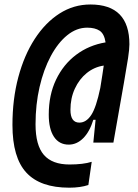

<svg xmlns="http://www.w3.org/2000/svg" viewBox="-20 -723 626 873"><path d="M294.9 130.4Q163.1 130.4 99.9 62Q36.6 -6.3 36.6 -154.8Q36.6 -272 63.2 -371.8Q89.8 -471.7 137.9 -545.9Q186 -620.1 250.5 -661.4Q314.9 -702.6 391.1 -702.6Q568.4 -702.6 568.4 -521.5Q568.4 -499.5 562.3 -459Q556.2 -418.5 543.5 -346.7L495.6 -74.7H404.3L414.6 -178.2H404.3Q387.7 -124 358.4 -94.7Q329.1 -65.4 292.5 -65.4Q249 -65.4 225.3 -101.1Q201.7 -136.7 201.7 -201.7Q201.7 -291.5 234.9 -360.8Q268.1 -430.2 326.2 -473.9Q384.3 -517.6 460 -530.3Q454.1 -569.3 433.1 -583.3Q412.1 -597.2 376.5 -597.2Q328.1 -597.2 285.6 -562.7Q243.2 -528.3 210.7 -467.5Q178.2 -406.7 159.9 -327.4Q141.6 -248 141.6 -157.7Q141.6 -62.5 179.4 -18.8Q217.3 24.9 295.9 24.9Q358.4 24.9 397 12.7L381.8 118.2Q345.2 130.4 294.9 130.4ZM451.7 -424.8Q408.7 -418.5 374.5 -390.9Q340.3 -363.3 320.3 -319.8Q300.3 -276.4 300.3 -223.6Q300.3 -165.5 340.8 -165.5Q372.1 -165.5 394.8 -200Q417.5 -234.4 436 -323.2Q441.4 -356.9 445.3 -381.8Q449.2 -406.7 451.7 -424.8Z"/></svg>

Font: Cascadia Code NF SemiBold
Style: Italic
Weight: 600
Italic angle: -10°
Monospace: yes
Designer: Aaron Bell
Foundry: Saja Typeworks
Version: Version 2404.023; ttfautohint (v1.8.4)